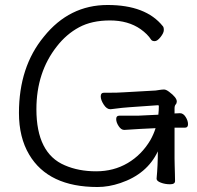

<svg xmlns="http://www.w3.org/2000/svg" viewBox="-20 -733 792 770"><path d="M604 -219 543 -216 479 -212H478Q466 -212 456 -227Q446 -242 446 -255.5Q446 -269 458 -269H532L615 -273Q617 -290 617 -308Q617 -311 613 -311L499 -303Q478 -302 424 -295H422Q408 -295 396 -313.5Q384 -332 384 -346.5Q384 -361 396 -361H410Q454 -361 480 -363L604 -370Q612 -371 621 -372.5Q630 -374 638 -374Q646 -374 658 -365Q689 -342 689 -326Q689 -319 684.5 -314Q680 -309 680 -298V-278Q694 -279 701 -279H702Q715 -279 724.5 -264Q734 -249 734 -235Q734 -221 722 -221H680V-97Q680 -89 680.5 -71Q681 -53 681.5 -35Q682 -17 682 -7Q682 6 662 6Q642 6 625 -0.5Q608 -7 608 -16V-17Q613 -70 613 -126Q570 -35 463 1Q416 17 371 17Q174 17 97 -113Q56 -182 56 -280Q56 -465 156 -586Q258 -713 411.5 -713Q565 -713 633 -628Q637 -624 637 -612.5Q637 -601 624 -584.5Q611 -568 600.5 -568Q590 -568 586 -574Q572 -596 544 -616Q494 -651 421 -651Q348 -651 297 -623.5Q246 -596 208 -547Q126 -443 126 -295Q126 -118 240 -70Q295 -46 365.5 -46Q436 -46 492 -79Q548 -112 583 -171Q596 -194 604 -219Z"/></svg>

Font: QiushuiShotai
Style: Regular
Weight: 600
Designer: Fontworks Inc.
Foundry: Fontworks Inc.
Version: Version 1.250